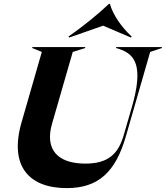

<svg xmlns="http://www.w3.org/2000/svg" viewBox="-20 -954 852 987"><path d="M146 -707 195 -687 91 -326C26 -101 128 13 323 13C485 13 574 -69 627 -253L752 -687L812 -707V-712H577V-707L590 -703C677 -676 718 -612 658 -404L615 -256C587 -161 534 -113 419 -113C272 -113 211 -189 247 -316L354 -687L418 -707V-712H146ZM332 -766 336 -761 510 -822 653 -761 657 -766C604 -815 560 -879 545 -934H540C485 -882 412 -822 332 -766Z"/></svg>

Font: Nyght Serif Bold Italic
Style: Regular
Weight: 700
Italic angle: -16°
Designer: Maksym Kobuzan
Version: Version 0.410;Glyphs 3.1.2 (3151)